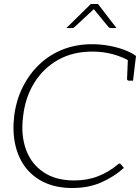

<svg xmlns="http://www.w3.org/2000/svg" viewBox="-20 -936 703 964"><path d="M343 8Q266 8 207.5 -18Q149 -44 110 -93Q72 -142 57 -208Q42 -274 51 -352Q61 -433 94.5 -499.5Q128 -566 179 -614Q230 -662 296.5 -688Q363 -714 442 -714Q485 -714 526.5 -706.5Q568 -699 603 -686Q638 -673 663 -655L659 -624L629 -630Q598 -649 549.5 -663Q501 -677 443 -677Q346 -677 272 -635.5Q198 -594 152.5 -521Q107 -448 96 -352Q84 -259 110 -186.5Q136 -114 197.5 -72Q259 -30 352 -30Q420 -30 474.5 -52Q529 -74 571 -110Q574 -113 576.5 -114Q579 -115 581 -115Q582 -115 584 -114Q586 -113 587 -111L602 -93Q552 -48 488 -20Q424 8 343 8ZM622 -637 659 -624 648 -531H627Q623 -531 620 -534Q617 -537 618 -542ZM313 -795 436 -916H472L565 -795H537Q530 -795 525 -800L451 -890L354 -800Q352 -798 349 -796.5Q346 -795 342 -795Z"/></svg>

Font: Aleo ExtraLight
Style: Italic
Weight: 250
Italic angle: -7°
Designer: Alessio Laiso
Foundry: Alessio Laiso
Version: Version 2.001;gftools[0.9.29]